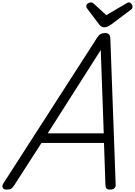

<svg xmlns="http://www.w3.org/2000/svg" viewBox="-60 -1563 1122 1597"><path d="M-4 14Q-30 14 -37.5 -1.5Q-45 -17 -31 -39L747 -1248Q761 -1271 776 -1279.5Q791 -1288 815 -1288Q834 -1288 845.5 -1278.5Q857 -1269 858 -1237L902 -31Q904 -11 892.5 1.5Q881 14 855 14Q833 14 826 5.5Q819 -3 817 -23L805 -374H285L61 -26Q44 0 33 7Q22 14 -4 14ZM337 -454H803L778 -1147ZM1012 -1543Q1024 -1543 1033 -1531Q1042 -1519 1042 -1508Q1042 -1499 1039 -1493.5Q1036 -1488 1031 -1484L863 -1358Q847 -1347 834 -1341.5Q821 -1336 805 -1336Q792 -1336 782 -1343Q772 -1350 763 -1362L665 -1492Q659 -1499 658.5 -1504.5Q658 -1510 658 -1514Q658 -1527 672 -1535Q686 -1543 696 -1543Q706 -1543 712 -1538.5Q718 -1534 725 -1528L824 -1437L981 -1529Q988 -1533 996 -1538Q1004 -1543 1012 -1543Z"/></svg>

Font: Playwrite NL
Style: Regular
Weight: 400
Designer: Veronika Burian, José Scaglione
Foundry: TypeTogether
Version: Version 1.002